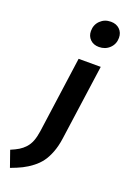

<svg xmlns="http://www.w3.org/2000/svg" viewBox="-282 -863 759 1143"><g transform="rotate(20 97.5 -291.5)"><path d="M193.8 -637.2Q159.2 -637.2 138.2 -658Q117.2 -678.7 117.2 -710.9Q117.2 -750.5 144 -776.9Q170.9 -803.2 210.9 -803.2Q245.6 -803.2 266.8 -782.5Q288.1 -761.7 288.1 -729Q288.1 -689.5 261 -663.3Q233.9 -637.2 193.8 -637.2ZM-57.1 220.2 -92.8 118.2Q-62.5 105.5 -42.5 93.3Q-22.5 81.1 -5.1 62.3Q12.2 43.5 22.5 16.8Q32.7 -9.8 38.1 -46.9L105 -529.8H245.1L178.2 -50.8Q171.4 -2 156.5 37.1Q141.6 76.2 121.8 103.3Q102.1 130.4 72.8 152.8Q43.5 175.3 13.7 190.2Q-16.1 205.1 -57.1 220.2Z"/></g></svg>

Font: FiraGO SemiBold
Style: Italic
Weight: 600
Italic angle: -8°
Designer: bBox Type GmbH
Foundry: bBox Type GmbH
Version: Version 1.001;PS 001.001;hotconv 1.0.88;makeotf.lib2.5.64775